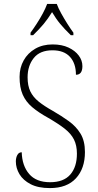

<svg xmlns="http://www.w3.org/2000/svg" viewBox="-20 -951 502 981"><path d="M235 10Q175 10 136.5 -10Q98 -30 79.5 -61Q61 -92 61 -126Q61 -145 68.5 -159Q76 -173 91 -173Q93 -104 129 -62Q165 -20 236 -20Q305 -20 339 -59Q373 -98 373 -166Q373 -208 358 -238Q343 -268 310.5 -293.5Q278 -319 226 -349Q177 -376 144.5 -403.5Q112 -431 96 -467.5Q80 -504 80 -558Q80 -605 101 -642.5Q122 -680 160 -702Q198 -724 249 -724Q296 -724 330 -708Q364 -692 382.5 -667Q401 -642 401 -613Q401 -569 368 -569Q368 -627 337.5 -660.5Q307 -694 248 -694Q184 -694 152.5 -654.5Q121 -615 121 -556Q121 -513 135 -484Q149 -455 177.5 -432Q206 -409 249 -385Q294 -359 331.5 -332Q369 -305 391.5 -268Q414 -231 414 -174Q414 -90 368 -40Q322 10 235 10ZM136 -784Q150 -803 167 -829Q184 -855 198.5 -882Q213 -909 221 -931H270Q278 -909 293 -882Q308 -855 324.5 -829Q341 -803 355 -784V-771H342Q310 -802 288 -828.5Q266 -855 246 -889Q225 -855 203 -828.5Q181 -802 149 -771H136Z"/></svg>

Font: Noto Serif SemiCondensed ExtraLight
Style: Regular
Weight: 200
Width: 4
Designer: Monotype Design Team
Foundry: Monotype Imaging Inc.
Version: Version 2.014